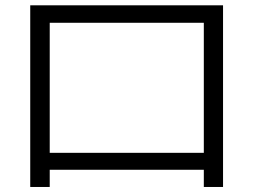

<svg xmlns="http://www.w3.org/2000/svg" viewBox="-20 -707 978 741"><path d="M96.7 -686.5H840.8V14.6H766.6V-51.8H171.9V14.6H96.7ZM766.6 -117.2V-619.1H171.9V-117.2Z"/></svg>

Font: Pretendard
Style: Regular
Weight: 400
Designer: Base glyphs from Inter by Rasmus Andersson; Hangeul glyphs from Noto Sans CJK(Source Han Sans) by Jang Soo-young and Kan
Foundry: Kil Hyung-jin
Version: Version 1.309